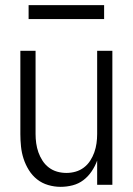

<svg xmlns="http://www.w3.org/2000/svg" viewBox="-20 -717 515 745"><path d="M215 8Q191 8 167 1Q143 -6 124 -21Q105 -36 92 -57Q79 -78 71.5 -101Q64 -124 61.5 -148.5Q59 -173 59 -197V-520H118V-197Q118 -179 120.5 -161Q123 -143 129 -126Q135 -109 145 -93.5Q155 -78 169.5 -67Q184 -56 201.5 -51Q219 -46 238 -46Q256 -46 273.5 -51Q291 -56 305.5 -67Q320 -78 330 -93.5Q340 -109 346 -126Q352 -143 354.5 -161Q357 -179 357 -197V-520H416V0H357V-94Q349 -72 335.5 -52Q322 -32 303.5 -18Q285 -4 262 2Q239 8 215 8ZM91 -643V-697H384V-643Z"/></svg>

Font: Iosevka QP Light
Style: Regular
Weight: 300
Designer: Belleve Invis
Foundry: Belleve Invis
Version: Version 20.0.0; ttfautohint (v1.8.4)